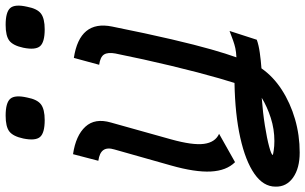

<svg xmlns="http://www.w3.org/2000/svg" viewBox="-246 -678 1109 698"><g transform="rotate(-90 309.0 -328.5)"><path d="M104 206Q47 206 13 182Q-21 158 -20 118Q-20 74 26.5 41.5Q73 9 158 -10Q243 -29 357 -31Q364 -53 374 -87.5Q384 -122 395.5 -166Q407 -210 419 -260Q431 -310 442.5 -362Q454 -414 464 -464Q469 -491 460.5 -505Q452 -519 423 -523L448 -615Q586 -594 562 -476Q536 -347 515.5 -259.5Q495 -172 479 -116Q463 -60 450 -24Q470 -25 483.5 -28Q497 -31 511 -36Q525 -41 546 -49L514 50Q495 57 466.5 61Q438 65 410 67Q380 110 332 141Q284 172 225.5 189Q167 206 104 206ZM146 114Q189 114 229.5 101Q270 88 303 68Q249 72 202 79.5Q155 87 125.5 95Q96 103 95 108Q95 109 111 111.5Q127 114 146 114ZM172 -87 69 -29Q38 -60 35 -117Q32 -174 57 -262L115 -467Q123 -493 113 -507.5Q103 -522 74 -526L98 -618Q166 -608 198 -573Q230 -538 213 -480L152 -262Q130 -183 135.5 -142Q141 -101 172 -87ZM222 -721Q175 -721 160.5 -738Q146 -755 155 -799Q163 -836 180.5 -849.5Q198 -863 238 -863Q285 -863 299.5 -846Q314 -829 304 -785Q297 -748 279 -734.5Q261 -721 222 -721ZM552 -721Q505 -721 490.5 -738Q476 -755 485 -799Q493 -836 510.5 -849.5Q528 -863 568 -863Q615 -863 629.5 -846Q644 -829 634 -785Q627 -748 609 -734.5Q591 -721 552 -721Z"/></g></svg>

Font: Victor Mono Thin
Style: Italic
Weight: 100
Italic angle: -12°
Monospace: yes
Designer: Rune Bjørnerås
Version: Version 1.561;gftools[0.9.30]